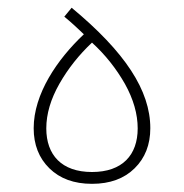

<svg xmlns="http://www.w3.org/2000/svg" viewBox="-20 -458 463 484"><path d="M211.9 5.4C257.3 5.4 293 -7.8 319.3 -33.7C345.7 -59.6 358.9 -93.3 358.9 -134.8C358.9 -230 295.4 -326.7 160.6 -438.5L142.1 -416C159.2 -401.9 175.3 -387.2 191.4 -371.6C124 -308.1 64.9 -221.2 64.9 -134.8C64.9 -93.3 78.1 -59.6 104.5 -33.7C130.9 -7.8 166.5 5.4 211.9 5.4ZM211.9 -24.4C135.3 -24.4 96.7 -67.4 96.7 -134.3C96.7 -170.9 107.9 -208.5 129.9 -247.1C151.9 -285.6 179.2 -319.8 211.9 -350.6C245.6 -319.8 272.9 -285.2 294.9 -246.6C316.4 -208 327.1 -170.4 327.1 -134.3C327.1 -67.4 288.6 -24.4 211.9 -24.4Z"/></svg>

Font: Estedad Thin
Style: Regular
Weight: 100
Designer: Amin Abedi
Version: Version 7.3